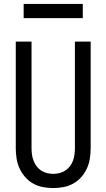

<svg xmlns="http://www.w3.org/2000/svg" viewBox="-20 -946 540 974"><path d="M250 8Q276 8 302.5 3Q329 -2 352 -15Q375 -28 392.5 -48Q410 -68 421 -92Q432 -116 436 -142.5Q440 -169 440 -195V-735H360V-195Q360 -179 358 -163Q356 -147 350.5 -131.5Q345 -116 335 -103Q325 -90 311.5 -81Q298 -72 282 -68Q266 -64 250 -64Q234 -64 218 -68Q202 -72 188.5 -81Q175 -90 165.5 -103Q156 -116 150 -131.5Q144 -147 142 -163Q140 -179 140 -195V-735H60V-195Q60 -169 64 -142.5Q68 -116 79 -92Q90 -68 107.5 -48Q125 -28 148 -15Q171 -2 197.5 3Q224 8 250 8ZM100 -854H400V-926H100Z"/></svg>

Font: Iosevka SS09
Style: Regular
Weight: 400
Monospace: yes
Designer: Belleve Invis
Foundry: Belleve Invis
Version: Version 5.2.1; ttfautohint (v1.8.3)